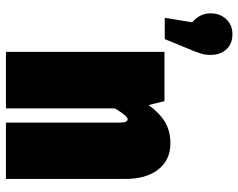

<svg xmlns="http://www.w3.org/2000/svg" viewBox="-98 -705 803 647"><g transform="rotate(90 303.5 -381.5)"><path d="M95.2 -763.2Q127.9 -763.2 146.5 -742.7Q165 -722.2 165 -689.9Q165 -671.9 160.6 -657.2Q156.2 -642.6 145 -616.2L111.8 -535.2H40L55.2 -627.9Q24.9 -652.8 24.9 -689.9Q24.9 -720.7 44.2 -741.9Q63.5 -763.2 95.2 -763.2ZM462.9 -554.2Q519 -554.2 551 -513.4Q583 -472.7 583 -402.8V0H393.1V-384.8Q393.1 -410.2 381.8 -410.2Q371.1 -410.2 345.2 -367.2V0H154.8V-534.2H320.8L334 -481Q361.8 -519 392.1 -536.6Q422.4 -554.2 462.9 -554.2Z"/></g></svg>

Font: Fira Sans Compressed Heavy
Style: Regular
Weight: 900
Width: 1
Designer: Carrois Corporate & Edenspiekermann AG
Foundry: Carrois Corporate GbR & Edenspiekermann AG
Version: Version 4.203;PS 004.203;hotconv 1.0.88;makeotf.lib2.5.64775